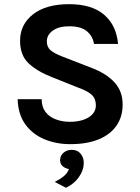

<svg xmlns="http://www.w3.org/2000/svg" viewBox="-20 -682 677 927"><path d="M319.1 14Q251.7 14 194.8 -9.5Q137.9 -33 102.7 -81Q67.6 -129.1 65.1 -203.1H181.1Q181.1 -165.7 199.7 -141.5Q218.2 -117.3 249.5 -105.6Q280.7 -93.9 318.1 -93.9Q354.1 -93.9 382.3 -103.5Q410.6 -113.1 426.8 -130.9Q442.9 -148.7 442.9 -173Q442.9 -205.5 423.2 -224Q403.4 -242.5 360.1 -258L232 -309Q156.9 -338.5 116.9 -377.4Q76.9 -416.3 76.9 -485Q76.9 -563.8 139.5 -612.9Q202.1 -661.9 313.9 -661.9Q422.8 -661.9 482.4 -611.1Q542 -560.3 550 -469.9H434Q427.3 -508.3 398.9 -531.7Q370.5 -555.1 313.9 -555.1Q263.9 -555.1 235 -534.3Q206.1 -513.5 206.1 -482Q206.1 -455 224.4 -439.3Q242.7 -423.6 281 -409L422.9 -354Q495 -326.2 533.6 -283.5Q572.1 -240.8 572.1 -177Q572.1 -118.5 542.6 -75.6Q513.2 -32.8 456.7 -9.4Q400.2 14 319.1 14ZM298.5 224.6 244.3 196.3Q268.8 184.2 287.3 169.2Q305.8 154.2 312.8 134.1Q293.8 131.2 281.3 119.2Q268.8 107.2 270.3 88Q271.6 68.1 287.5 54.8Q303.5 41.4 326.4 41.4Q354.5 41.4 370.3 61.3Q386.2 81.3 384.2 110.7Q382.7 142.4 360.1 174.1Q337.6 205.9 298.5 224.6Z"/></svg>

Font: Karla
Style: Regular
Weight: 400
Designer: Jonathan Pinhorn
Version: Version 2.004;gftools[0.9.33]